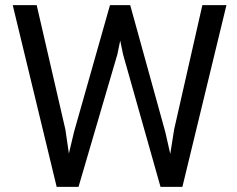

<svg xmlns="http://www.w3.org/2000/svg" viewBox="-20 -731 927 751"><path d="M235.8 -224.1 249.5 -130.4 269.5 -214.8 410.2 -710.9H489.3L626.5 -214.8L646 -128.9L661.1 -224.6L771.5 -710.9H865.7L693.4 0H607.9L461.4 -518.1L450.2 -572.3L439 -518.1L287.1 0H201.7L29.8 -710.9H123.5Z"/></svg>

Font: Nahid FD
Style: FD
Weight: 400
Foundry: DejaVu fonts team - Redesigned by Saber Rastikerdar
Version: Version 0.3.0